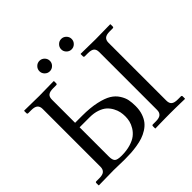

<svg xmlns="http://www.w3.org/2000/svg" viewBox="-196 -987 1178 1178"><g transform="rotate(-45 393.5 -397.5)"><path d="M458.3 -719.5Q444.8 -732.9 444.8 -751.5Q444.8 -770 458.3 -783.4Q471.7 -796.9 490.2 -796.9Q508.8 -796.9 522.2 -783.4Q535.6 -770 535.6 -751.5Q535.6 -732.9 522.2 -719.5Q508.8 -706.1 490.2 -706.1Q471.7 -706.1 458.3 -719.5ZM268.8 -719Q255.4 -732.4 255.4 -751Q255.4 -769.5 268.8 -783Q282.2 -796.4 300.8 -796.4Q319.3 -796.4 332.8 -783Q346.2 -769.5 346.2 -751Q346.2 -732.4 332.8 -719Q319.3 -705.6 300.8 -705.6Q282.2 -705.6 268.8 -719ZM678.7 -575.2V-72.8Q678.7 -49.3 691.4 -38.8Q704.1 -28.3 733.4 -28.3H759.8Q768.1 -28.3 768.1 -20V-1.5L766.1 0.5Q749 0 724.6 -0.5Q700.2 -1 680.7 -1.2Q661.1 -1.5 639.2 -1.5Q617.2 -1.5 597.4 -1.2Q577.6 -1 553.2 -0.5Q528.8 0 511.2 0.5L509.3 -1.5V-20Q509.3 -28.3 517.1 -28.3H543.5Q572.8 -28.3 585.4 -39.6Q598.1 -50.8 598.1 -72.8V-575.2Q598.1 -598.6 585.4 -608.9Q572.8 -619.1 543.5 -619.1H517.1Q508.8 -619.1 508.8 -627.4V-646L510.7 -647.9L638.2 -646L765.6 -647.9L767.6 -646V-627.4Q767.6 -619.1 759.8 -619.1H733.4Q703.6 -619.1 691.2 -608.2Q678.7 -597.2 678.7 -575.2ZM106 -573.7Q106 -595.7 93.5 -606.7Q81.1 -617.7 51.3 -617.7H24.9Q17.1 -617.7 17.1 -626V-644.5L19 -646.5Q112.3 -644.5 147.9 -644.5L273.9 -646.5L275.9 -644.5V-626Q275.9 -617.7 267.6 -617.7H241.2Q211.9 -617.7 199.2 -607.4Q186.5 -597.2 186.5 -573.7V-372.6H247.1Q317.9 -372.6 369.6 -361.1Q421.4 -349.6 450.2 -332Q479 -314.5 495.8 -287.8Q512.7 -261.2 517.3 -237.3Q522 -213.4 522 -182.6Q522 -147.9 512.7 -120.1Q503.4 -92.3 488.3 -73.2Q473.1 -54.2 450.4 -40Q427.7 -25.9 404.5 -18.1Q381.3 -10.3 351.8 -5.6Q322.3 -1 297.9 0.5Q273.4 2 244.1 2Q225.1 2 193.4 1Q161.6 0 147.9 0L19 2L17.1 0V-18.6Q17.1 -26.9 24.9 -26.9H51.3Q80.6 -26.9 93.3 -38.3Q106 -49.8 106 -71.8ZM186.5 -333.5V-79.1Q186.5 -50.8 197.3 -39.3Q208 -27.8 246.1 -27.8Q289.6 -27.8 323.5 -38.1Q357.4 -48.3 377.4 -64.2Q397.5 -80.1 410.4 -101.6Q423.3 -123 428 -142.6Q432.6 -162.1 432.6 -182.6Q432.6 -202.6 428.7 -221.7Q424.8 -240.7 413.6 -261.7Q402.3 -282.7 385.3 -298.1Q368.2 -313.5 339.4 -323.5Q310.5 -333.5 273.9 -333.5Z"/></g></svg>

Font: Libertinage
Style: l
Weight: 400
Designer: OSP
Foundry: OSP
Version: Version 1.0; 2008; OFL relea